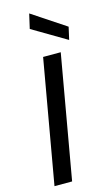

<svg xmlns="http://www.w3.org/2000/svg" viewBox="-142 -1001 614 1052"><g transform="rotate(-15 165.0 -475.0)"><path d="M29 0 152 -700H252L129 0ZM314 -753 121 -867 140 -950 330 -824Z"/></g></svg>

Font: DM Sans 20pt Medium
Style: Italic
Weight: 500
Italic angle: -10°
Version: Version 4.004;gftools[0.9.30]